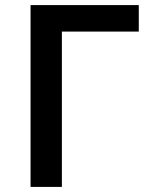

<svg xmlns="http://www.w3.org/2000/svg" viewBox="-20 -734 640 754"><path d="M100 0V-714H525V-610H223V0Z"/></svg>

Font: Noto Sans Mono SemiBold
Style: Regular
Weight: 600
Designer: Monotype Design Team
Foundry: Monotype Imaging Inc.
Version: Version 2.014; ttfautohint (v1.8.4.7-5d5b)